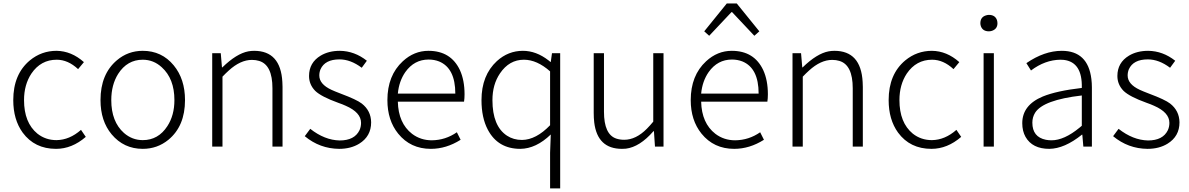

<svg xmlns="http://www.w3.org/2000/svg" viewBox="-20 -837 6790 1096"><path d="M299.8 12.7Q177.7 12.7 109.4 -80.1Q55.7 -154.3 55.7 -265.6Q55.7 -413.1 150.4 -492.2Q216.8 -546.9 302.7 -546.9Q387.7 -545.9 459 -482.4L425.8 -442.4Q368.2 -496.1 303.7 -496.1Q212.9 -496.1 159.2 -417Q117.2 -353.5 117.2 -265.6Q117.2 -136.7 193.4 -74.2Q240.2 -37.1 302.7 -37.1Q377 -38.1 442.4 -95.7L469.7 -55.7Q390.6 12.7 299.8 12.7Z M794.9 12.7Q686.5 12.7 617.2 -70.3Q553.7 -146.5 553.7 -265.6Q553.7 -414.1 647.5 -493.2Q710.9 -546.9 794.9 -546.9Q903.3 -546.9 971.7 -463.9Q1036.1 -385.7 1036.1 -265.6Q1036.1 -117.2 941.4 -39.1Q877.9 12.7 794.9 12.7ZM794.9 -37.1Q883.8 -37.1 935.5 -117.2Q975.6 -178.7 975.6 -265.6Q975.6 -387.7 903.3 -453.1Q856.4 -496.1 794.9 -496.1Q706.1 -496.1 654.3 -415Q615.2 -352.5 615.2 -265.6Q615.2 -142.6 687.5 -78.1Q734.4 -37.1 794.9 -37.1Z M1191.4 0V-533.2H1240.2L1247.1 -452.1H1249Q1330.1 -531.2 1397.5 -543.9Q1414.1 -546.9 1430.7 -546.9Q1582 -546.9 1591.8 -369.1Q1592.8 -354.5 1592.8 -340.8V0H1535.2V-333Q1535.2 -466.8 1459 -489.3Q1440.4 -495.1 1418 -495.1Q1352.5 -495.1 1286.1 -434.6Q1268.6 -418.9 1250 -399.4V0Z M1916 12.7Q1805.7 11.7 1719.7 -59.6L1751 -101.6Q1833 -37.1 1918.9 -35.2Q2003.9 -35.2 2032.2 -93.8Q2041 -113.3 2041 -135.7Q2041 -195.3 1953.1 -233.4Q1936.5 -241.2 1911.1 -250Q1813.5 -285.2 1779.3 -318.4Q1744.1 -354.5 1744.1 -403.3Q1744.1 -479.5 1810.5 -519.5Q1856.4 -546.9 1919.9 -546.9Q2003.9 -545.9 2074.2 -490.2L2044.9 -450.2Q1981.4 -498 1918 -498Q1835 -498 1809.6 -441.4Q1802.7 -424.8 1802.7 -406.2Q1802.7 -356.4 1872.1 -324.2Q1888.7 -316.4 1926.8 -301.8Q2015.6 -268.6 2044.9 -246.1Q2097.7 -205.1 2098.6 -138.7Q2098.6 -58.6 2030.3 -16.6Q1982.4 12.7 1916 12.7Z M2439.5 12.7Q2323.2 12.7 2252.9 -74.2Q2191.4 -150.4 2191.4 -265.6Q2191.4 -406.2 2279.3 -487.3Q2343.8 -546.9 2425.8 -546.9Q2553.7 -546.9 2605.5 -436.5Q2631.8 -378.9 2631.8 -298.8Q2631.8 -275.4 2628.9 -256.8H2251Q2253.9 -133.8 2332 -73.2Q2380.9 -36.1 2445.3 -36.1Q2523.4 -37.1 2587.9 -82L2609.4 -39.1Q2527.3 12.7 2439.5 12.7ZM2251 -302.7H2579.1Q2579.1 -448.2 2486.3 -486.3Q2459 -497.1 2426.8 -497.1Q2344.7 -497.1 2293.9 -425.8Q2257.8 -374 2251 -302.7Z M3120.1 238.3V35.2L3124 -69.3Q3040 11.7 2950.2 12.7Q2822.3 12.7 2764.6 -96.7Q2728.5 -165 2728.5 -265.6Q2728.5 -407.2 2816.4 -488.3Q2880.9 -546.9 2964.8 -546.9Q3041 -546.9 3111.3 -492.2Q3117.2 -487.3 3122.1 -483.4H3124L3130.9 -533.2H3177.7V238.3ZM2960 -38.1Q3040 -39.1 3120.1 -122.1V-429.7Q3044.9 -496.1 2970.7 -496.1Q2886.7 -496.1 2834 -418Q2791 -354.5 2791 -265.6Q2791 -117.2 2874 -62.5Q2911.1 -38.1 2960 -38.1Z M3530.3 12.7Q3390.6 12.7 3372.1 -137.7Q3369.1 -163.1 3369.1 -192.4V-533.2H3427.7V-199.2Q3427.7 -69.3 3498 -45.9Q3518.6 -39.1 3543 -39.1Q3610.4 -39.1 3672.9 -102.5Q3690.4 -120.1 3709 -142.6V-533.2H3767.6V0H3718.8L3712.9 -87.9H3710Q3631.8 2 3552.7 11.7Q3541 12.7 3530.3 12.7Z M4170.9 12.7Q4054.7 12.7 3984.4 -74.2Q3922.9 -150.4 3922.9 -265.6Q3922.9 -406.2 4010.7 -487.3Q4075.2 -546.9 4157.2 -546.9Q4285.2 -546.9 4336.9 -436.5Q4363.3 -378.9 4363.3 -298.8Q4363.3 -275.4 4360.4 -256.8H3982.4Q3985.4 -133.8 4063.5 -73.2Q4112.3 -36.1 4176.8 -36.1Q4254.9 -37.1 4319.3 -82L4340.8 -39.1Q4258.8 12.7 4170.9 12.7ZM3982.4 -302.7H4310.5Q4310.5 -448.2 4217.8 -486.3Q4190.4 -497.1 4158.2 -497.1Q4076.2 -497.1 4025.4 -425.8Q3989.3 -374 3982.4 -302.7ZM4000 -658.2 4128.9 -817.4H4185.5L4314.5 -658.2L4286.1 -632.8L4159.2 -767.6H4155.3L4028.3 -632.8Z M4503.9 0V-533.2H4552.7L4559.6 -452.1H4561.5Q4642.6 -531.2 4710 -543.9Q4726.6 -546.9 4743.2 -546.9Q4894.5 -546.9 4904.3 -369.1Q4905.3 -354.5 4905.3 -340.8V0H4847.7V-333Q4847.7 -466.8 4771.5 -489.3Q4752.9 -495.1 4730.5 -495.1Q4665 -495.1 4598.6 -434.6Q4581.1 -418.9 4562.5 -399.4V0Z M5296.9 12.7Q5174.8 12.7 5106.4 -80.1Q5052.7 -154.3 5052.7 -265.6Q5052.7 -413.1 5147.5 -492.2Q5213.9 -546.9 5299.8 -546.9Q5384.8 -545.9 5456.1 -482.4L5422.9 -442.4Q5365.2 -496.1 5300.8 -496.1Q5210 -496.1 5156.2 -417Q5114.3 -353.5 5114.3 -265.6Q5114.3 -136.7 5190.4 -74.2Q5237.3 -37.1 5299.8 -37.1Q5374 -38.1 5439.5 -95.7L5466.8 -55.7Q5387.7 12.7 5296.9 12.7Z M5594.7 0V-533.2H5653.3V0ZM5625 -658.2Q5589.8 -658.2 5579.1 -687.5Q5576.2 -696.3 5576.2 -704.1Q5576.2 -741.2 5611.3 -750Q5618.2 -752 5625 -752Q5660.2 -752 5670.9 -722.7Q5673.8 -712.9 5673.8 -704.1Q5673.8 -671.9 5642.6 -661.1Q5633.8 -658.2 5625 -658.2Z M5969.7 12.7Q5873 12.7 5834 -55.7Q5815.4 -88.9 5815.4 -133.8Q5815.4 -237.3 5932.6 -286.1Q6011.7 -318.4 6155.3 -335Q6159.2 -482.4 6052.7 -495.1Q6043 -496.1 6033.2 -496.1Q5945.3 -495.1 5865.2 -434.6L5838.9 -476.6Q5941.4 -546.9 6041 -546.9Q6190.4 -546.9 6210 -385.7Q6212.9 -362.3 6212.9 -337.9V0H6164.1L6158.2 -68.4H6156.2Q6056.6 11.7 5969.7 12.7ZM5982.4 -36.1Q6054.7 -36.1 6142.6 -108.4Q6149.4 -114.3 6155.3 -119.1V-292Q5934.6 -266.6 5888.7 -193.4Q5873 -168 5873 -136.7Q5873 -54.7 5950.2 -39.1Q5965.8 -36.1 5982.4 -36.1Z M6530.3 12.7Q6419.9 11.7 6334 -59.6L6365.2 -101.6Q6447.3 -37.1 6533.2 -35.2Q6618.2 -35.2 6646.5 -93.8Q6655.3 -113.3 6655.3 -135.7Q6655.3 -195.3 6567.4 -233.4Q6550.8 -241.2 6525.4 -250Q6427.7 -285.2 6393.6 -318.4Q6358.4 -354.5 6358.4 -403.3Q6358.4 -479.5 6424.8 -519.5Q6470.7 -546.9 6534.2 -546.9Q6618.2 -545.9 6688.5 -490.2L6659.2 -450.2Q6595.7 -498 6532.2 -498Q6449.2 -498 6423.8 -441.4Q6417 -424.8 6417 -406.2Q6417 -356.4 6486.3 -324.2Q6502.9 -316.4 6541 -301.8Q6629.9 -268.6 6659.2 -246.1Q6711.9 -205.1 6712.9 -138.7Q6712.9 -58.6 6644.5 -16.6Q6596.7 12.7 6530.3 12.7Z"/></svg>

Font: Taipei Sans TC Beta Light
Style: Regular
Weight: 300
Designer: JT Foundry
Foundry: JT Foundry
Version: Version 1.000